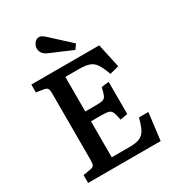

<svg xmlns="http://www.w3.org/2000/svg" viewBox="-217 -1057 1079 1183"><g transform="rotate(-30 323.0 -465.0)"><path d="M58 0V-56L111 -65Q130 -68 136 -78Q142 -88 142 -116V-589Q142 -614 135.5 -623.5Q129 -633 109 -636L58 -644V-700H541L578 -530L513 -513Q495 -564 477.5 -590.5Q460 -617 433 -626.5Q406 -636 360 -636H263V-390H340Q372 -390 387.5 -394.5Q403 -399 410.5 -416Q418 -433 426 -470L479 -476V-247L426 -238Q420 -274 412.5 -292Q405 -310 389 -315Q373 -320 340 -320H263V-64H387Q434 -64 460.5 -74.5Q487 -85 502.5 -113Q518 -141 531 -193H598L574 0ZM400 -749 243 -816Q198 -835 198 -875Q198 -895 211.5 -912.5Q225 -930 246 -930Q262 -930 288 -906L423 -782Z"/></g></svg>

Font: Literata 12pt Medium
Style: Regular
Weight: 500
Designer: Latin by Veronika Burian and Jose Scaglione. Greek by Irene Vlachou. Cyrillic by Vera Evstafieva.
Foundry: TypeTogether
Version: Version 3.002